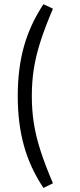

<svg xmlns="http://www.w3.org/2000/svg" viewBox="-20 -801 383 919"><path d="M233.4 -759.3Q196.3 -672.4 174.1 -603.5Q151.9 -534.7 142.1 -472.4Q132.3 -410.2 132.3 -341.3Q132.3 -272.9 142.1 -210.4Q151.9 -147.9 174.1 -79.3Q196.3 -10.7 233.4 76.2L188 98.6Q124 2.4 94.5 -104Q64.9 -210.4 64.9 -341.3Q64.9 -472.7 94.5 -578.4Q124 -684.1 188 -780.8Z"/></svg>

Font: Pinar-DS2-FD Regular
Style: Regular
Weight: 400
Designer: Amin Abedi
Version: Version 2.000